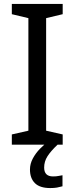

<svg xmlns="http://www.w3.org/2000/svg" viewBox="-20 -734 379 974"><path d="M298 0H40V-52L124 -71V-642L40 -662V-714H298V-662L214 -642V-71L298 -52ZM204 116Q204 161 249 161Q266 161 277.5 158.5Q289 156 297 155V211Q283 215 269 217.5Q255 220 235 220Q182 220 157 195Q132 170 132 126Q132 97 146.5 70Q161 43 182.5 21Q204 -1 224 -15L272 0Q238 32 221 58.5Q204 85 204 116Z"/></svg>

Font: Noto Sans Old Hungarian
Style: Regular
Weight: 400
Designer: Monotype Design Team
Foundry: Monotype Imaging Inc.
Version: Version 2.005; ttfautohint (v1.8.4.7-5d5b)